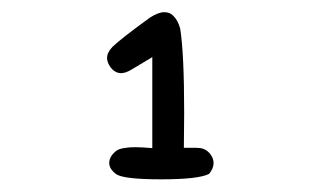

<svg xmlns="http://www.w3.org/2000/svg" viewBox="-20 -753 540 309"><path d="M221.2 -724.6Q174.8 -690.9 161.1 -677.7Q152.3 -668.5 152.3 -659.7Q152.3 -652.8 157.7 -645Q165 -635.3 174.8 -635.3Q182.1 -635.3 190.9 -640.6L225.1 -661.1V-514.6Q208 -516.1 198.2 -516.1Q188.5 -516.1 182.6 -515.1Q170.9 -513.7 166.5 -509.8Q155.8 -501 155.8 -490.7Q155.8 -481 167 -472.7Q179.2 -464.4 239.3 -464.4Q299.3 -464.4 316.4 -473.1Q323.7 -481.9 323.7 -490.2Q323.7 -495.6 321.3 -500.5Q318.8 -505.4 315.4 -508.3Q308.6 -515.1 296.4 -515.1Q295.4 -515.1 293.9 -515.1H275.9Q276.4 -547.4 276.4 -571.3Q276.4 -666.5 270 -707Q266.1 -720.7 259.3 -727.1Q253.9 -733.4 244.4 -733.4Q234.9 -733.4 221.2 -724.6Z"/></svg>

Font: Bakudai
Style: Light
Weight: 300
Version: Version 1.48